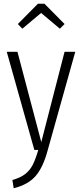

<svg xmlns="http://www.w3.org/2000/svg" viewBox="-20 -799 436 1023"><path d="M234 2Q210 92 170 138.5Q130 185 53 204L46 160Q89 148 114 128.5Q139 109 154 80Q169 51 184 0H163L16 -523H73L200 -42L324 -523H381ZM99 -646 75 -671 182 -779H217L324 -671L299 -646L199 -730Z"/></svg>

Font: Fira Sans Extra Condensed Light
Style: Regular
Weight: 300
Width: 1
Designer: Carrois Corporate & Edenspiekermann AG
Foundry: Carrois Corporate GbR & Edenspiekermann AG
Version: Version 4.203